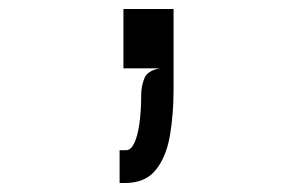

<svg xmlns="http://www.w3.org/2000/svg" viewBox="-20 -152 640 427"><path d="M246 255V182H260.5Q271 182 278.5 166.5Q286 151 290 123.2Q294 95.5 294 58.5Q294 40.5 300.8 22.8Q307.5 5 335.5 0H254.5V-132H366V47Q366 102.5 357.8 150Q349.5 197.5 326.2 226.2Q303 255 258 255Z"/></svg>

Font: Spline Sans Mono Light
Style: Regular
Weight: 300
Monospace: yes
Version: Version 1.004